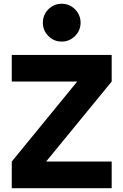

<svg xmlns="http://www.w3.org/2000/svg" viewBox="-20 -984 645 1004"><path d="M401.4 -865.2Q401.4 -824.7 372.3 -795.7Q343.3 -766.6 302.7 -766.6Q261.7 -766.6 232.9 -795.7Q204.1 -824.7 204.1 -865.2Q204.1 -906.2 232.9 -935.3Q261.7 -964.4 302.7 -964.4Q343.3 -964.4 372.3 -935.3Q401.4 -906.2 401.4 -865.2ZM41.5 0V-139.2L383.8 -557.6H41.5V-696.8H564V-557.6L221.2 -139.2H564V0Z"/></svg>

Font: Basically A Sans Serif
Style: Bold
Weight: 700
Designer: Hyung-Suk Kim
Foundry: Mental Design
Version: 1.000